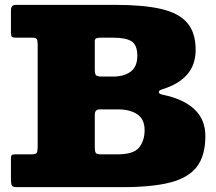

<svg xmlns="http://www.w3.org/2000/svg" viewBox="-20 -770 890 790"><path d="M485 0H48.5Q31.5 0 28.2 -7.8Q25 -15.5 25 -33V-120Q25 -130 29.2 -132.5Q33.5 -135 42.5 -135H111.5Q128 -135 131.5 -142Q135 -149 135 -166V-589Q135 -602.5 131.2 -608.8Q127.5 -615 114.5 -615H46.5Q32.5 -615 28.8 -618.8Q25 -622.5 25 -636V-724Q25 -739 29.8 -744.5Q34.5 -750 48.5 -750H455Q570.5 -750 643.5 -733Q716.5 -716 750.8 -675.5Q785 -635 785 -565Q785 -503 749.8 -463Q714.5 -423 647.5 -402.5Q633.5 -398.5 633.5 -391Q633.5 -383.5 650.5 -380Q734 -363 779.5 -320.8Q825 -278.5 825 -210Q825 -130 790.2 -84.2Q755.5 -38.5 680.5 -19.2Q605.5 0 485 0ZM398.5 -455H445Q491 -455 518 -475.5Q545 -496 545 -540Q545 -584.5 521.8 -599.8Q498.5 -615 445 -615H395.5Q384 -615 377 -612.8Q370 -610.5 370 -599V-484.5Q370 -466 375 -460.5Q380 -455 398.5 -455ZM465 -135Q529.5 -135 552.2 -163Q575 -191 575 -235Q575 -279.5 544.8 -299.8Q514.5 -320 465 -320H390.5Q370 -320 370 -298V-163Q370 -147.5 374 -141.2Q378 -135 392.5 -135Z"/></svg>

Font: Besley* Fatface
Style: Regular
Weight: 900
Designer: Owen Earl
Foundry: indestructible type*
Version: Version 3.000; ttfautohint (v1.8.3)